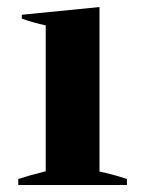

<svg xmlns="http://www.w3.org/2000/svg" viewBox="-20 -526 414 546"><path d="M32 -17Q62 -27 110 -39V-454Q79 -460 42 -473V-484L263 -506V-38Q299 -31 341 -17V0H32Z"/></svg>

Font: Trirong Bold
Style: Regular
Weight: 700
Designer: Katatrad Team
Foundry: CadsonDemak
Version: Version 1.000